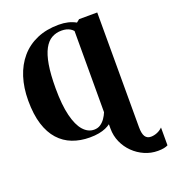

<svg xmlns="http://www.w3.org/2000/svg" viewBox="-173 -883 1129 1260"><g transform="rotate(-20 391.5 -253.5)"><path d="M712.5 247Q664.5 247 620.8 228Q577 209 542.8 175.5Q508.5 142 488.8 97.8Q469 53.5 469 3V-27.5Q455 -17 434.8 -8Q414.5 1 386.8 6.2Q359 11.5 322.5 11.5Q257 11.5 202.2 -9.5Q147.5 -30.5 107.8 -74.5Q68 -118.5 46.2 -187.8Q24.5 -257 24.5 -354Q24.5 -443 48 -516.5Q71.5 -590 117.2 -643.2Q163 -696.5 229.5 -725.2Q296 -754 382 -754Q417 -754 445.8 -747.2Q474.5 -740.5 500.5 -726L521 -742.5L648 -743V58Q648 103.5 661.2 123.8Q674.5 144 701 144Q722.5 144 744.2 135.2Q766 126.5 783 109.5V234Q772 240 754.8 243.5Q737.5 247 712.5 247ZM367 -27Q392.5 -27 411.2 -39.5Q430 -52 443.8 -71.8Q457.5 -91.5 466 -112.5L466.5 -679.5Q457.5 -690 445.8 -697Q434 -704 419.2 -707.8Q404.5 -711.5 386.5 -711.5Q348 -711.5 317.2 -694.2Q286.5 -677 265 -637.2Q243.5 -597.5 232.2 -531.5Q221 -465.5 221 -368.5Q221 -252.5 239.8 -176.8Q258.5 -101 291.5 -64Q324.5 -27 367 -27Z"/></g></svg>

Font: Merriweather 96pt Black
Style: Regular
Weight: 900
Version: Version 2.100